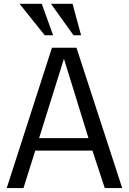

<svg xmlns="http://www.w3.org/2000/svg" viewBox="-20 -958 657 978"><path d="M14.2 0 244.6 -714.8H369.6L602.5 0H513.7L450.7 -190.9H159.7L99.6 0ZM179.2 -254.4H430.7L305.7 -658.7ZM208 -778.3 79.6 -938.5H192.9L250.5 -778.3ZM354.5 -778.3 239.7 -938.5H349.6L393.1 -778.3Z"/></svg>

Font: Pontano Sans
Style: Regular
Weight: 400
Designer: Vernon Adams
Foundry: Vernon Adams
Version: Version 2.001